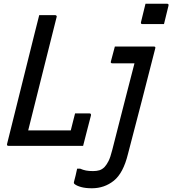

<svg xmlns="http://www.w3.org/2000/svg" viewBox="-20 -781 923 1028"><path d="M759 -761H874Q885 -761 882 -750L858 -652H743Q732 -652 735 -663ZM26 0Q15 0 18 -11Q55 -158 91.5 -306Q128 -454 165 -601Q171 -626 177.5 -650.5Q184 -675 190 -700H275Q280 -700 282.5 -696.5Q285 -693 283 -689Q245 -538 207 -386.5Q169 -235 131 -83H359Q365 -106 370.5 -129Q376 -152 382 -174H458Q469 -174 467 -163Q457 -126 446 -82Q435 -38 425 0ZM803 -532Q815 -532 811 -521Q777 -389 740 -244Q703 -99 665 44Q640 146 589.5 186.5Q539 227 472 227Q438 227 414.5 220.5Q391 214 380 205Q374 201 376 193Q381 175 385 158Q389 141 393 122H409Q425 129 440.5 132Q456 135 478 135Q498 135 512.5 130.5Q527 126 540 113Q551 101 561 81.5Q571 62 581 22Q599 -48 619 -127Q639 -206 660 -287Q681 -368 700 -442H582Q570 -442 574 -453Q579 -472 584.5 -492.5Q590 -513 595 -532Z"/></svg>

Font: Recursive Sn Lnr St
Style: Italic
Weight: 400
Italic angle: -15°
Version: Version 1.079;hotconv 1.0.112;makeotfexe 2.5.65598; ttfautoh